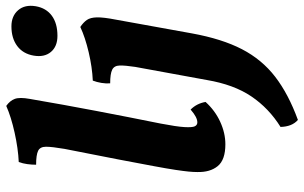

<svg xmlns="http://www.w3.org/2000/svg" viewBox="-204 -546 997 630"><g transform="rotate(-90 295.0 -231.5)"><path d="M136 9Q85 9 64.5 -16Q44 -41 45 -83Q45 -96 46.5 -111.5Q48 -127 52 -154Q56 -181 64.5 -226.5Q73 -272 86.5 -343Q100 -414 121 -519Q128 -560 128 -579.5Q128 -599 114.5 -605.5Q101 -612 69 -612Q69 -626 71 -641Q73 -656 78 -669Q122 -671 174 -682.5Q226 -694 262 -710Q279 -698 285 -682Q291 -666 285 -633Q266 -522 245.5 -414.5Q225 -307 204 -203Q194 -151 192.5 -125.5Q191 -100 195 -91.5Q199 -83 208 -83Q216 -83 226 -88Q236 -93 250 -105Q270 -85 275 -56Q247 -25 210 -8Q173 9 136 9ZM216 247Q194 228 193 190Q254 152 293 94.5Q332 37 347 -52L390 -287Q395 -320 394.5 -338Q394 -356 380.5 -362.5Q367 -369 336 -369Q335 -383 337.5 -398Q340 -413 345 -426Q389 -428 438 -439.5Q487 -451 521 -467Q536 -457 544 -445.5Q552 -434 552.5 -412.5Q553 -391 545 -350L500 -101Q482 -2 448 63.5Q414 129 357.5 172.5Q301 216 216 247ZM492 -542Q457 -542 439 -563.5Q421 -585 427 -620Q433 -655 458.5 -674Q484 -693 523 -693Q557 -693 576 -671Q595 -649 589 -613Q583 -579 558 -560.5Q533 -542 492 -542Z"/></g></svg>

Font: Vollkorn
Style: Bold Italic
Weight: 700
Italic angle: -11°
Designer: Friedrich Althausen
Foundry: Friedrich Althausen
Version: Version 5.000; ttfautohint (v1.8.3)